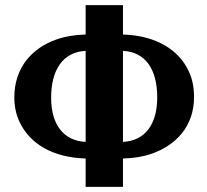

<svg xmlns="http://www.w3.org/2000/svg" viewBox="-20 -731 809 751"><path d="M36 -350C36 -315 43 -282 57 -253C97 -169 185 -115 315 -111V0H461V-111C502 -112 540 -118 574 -130C668 -163 739 -237 739 -351C739 -387 733 -421 719 -451C680 -536 591 -592 461 -596V-711H315V-596C274 -595 236 -589 202 -577C106 -544 36 -467 36 -350ZM180 -349C180 -460 228 -528 315 -532V-176C230 -180 180 -242 180 -349ZM461 -176V-532C548 -528 595 -461 595 -350C595 -243 546 -180 461 -176Z"/></svg>

Font: Aerodynamic
Style: Regular
Weight: 500
Designer: Google
Version: Version 2.000980; 2014